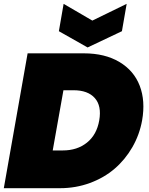

<svg xmlns="http://www.w3.org/2000/svg" viewBox="-20 -988 783 1008"><path d="M419.9 -708Q530.8 -708 606.9 -662.6Q683.1 -617.2 713.6 -537.6Q744.1 -458 726.1 -356Q712.4 -280.3 674.8 -215.1Q637.2 -149.9 581.8 -102.3Q526.4 -54.7 452.1 -27.3Q377.9 0 294.9 0H0L125 -708ZM256.8 -198.2H310.1Q385.3 -198.2 436.5 -239.3Q487.8 -280.3 501 -356Q514.2 -432.1 477.8 -473.1Q441.4 -514.2 366.2 -514.2H313ZM464.8 -879.9 645 -967.8 620.1 -824.2 439.9 -738.8 289.1 -824.2 314 -967.8Z"/></svg>

Font: SVN-Poppins Black
Style: Italic
Weight: 900
Italic angle: -10°
Designer: Ninad Kale (Devanagari), Jonny Pinhorn (Latin)
Foundry: Indian Type Foundry
Version: Version 3.002 2017